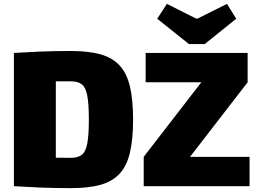

<svg xmlns="http://www.w3.org/2000/svg" viewBox="-20 -964 1340 994"><path d="M347 -700Q436 -700 497.5 -683.5Q559 -667 597 -627.5Q635 -588 652 -519Q669 -450 669 -345Q669 -240 652 -171Q635 -102 597 -62.5Q559 -23 497.5 -6.5Q436 10 347 10Q261 10 189 7Q117 4 52 0L140 -154Q175 -150 228.5 -148.5Q282 -147 347 -147Q384 -147 404 -163Q424 -179 432 -222Q440 -265 440 -345Q440 -425 432 -468Q424 -511 404 -527Q384 -543 347 -543Q286 -543 239.5 -543Q193 -543 149 -544L52 -690Q118 -694 188.5 -697Q259 -700 347 -700ZM269 -690V0H52V-690ZM1023 -539 1262 -538 963 -151 724 -152ZM1272 -152V0H724V-152ZM1262 -690V-538H734V-690ZM1155 -944 1203 -867 1040 -736H958L794 -867L844 -944L995 -868H1003Z"/></svg>

Font: Exo 2 Black
Style: Regular
Weight: 900
Designer: Natanael Gama
Foundry: Natanael Gama
Version: Version 2.010